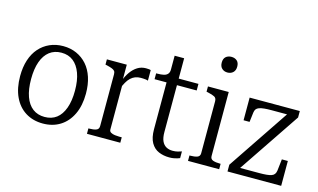

<svg xmlns="http://www.w3.org/2000/svg" viewBox="-89 -998 2097 1268"><g transform="rotate(15 960.0 -364.0)"><path d="M491 -254Q491 -172 462.5 -112.5Q434 -53 383.5 -21.5Q333 10 266 10Q199 10 148 -21.5Q97 -53 69 -112.5Q41 -172 41 -254Q41 -316 57 -365Q73 -414 103 -448Q133 -482 174.5 -500.5Q216 -519 266 -519Q316 -519 357.5 -500.5Q399 -482 429 -448Q459 -414 475 -365Q491 -316 491 -254ZM116 -254Q116 -184 133.5 -135Q151 -86 184.5 -60.5Q218 -35 266 -35Q314 -35 347 -60Q380 -85 398 -134.5Q416 -184 416 -254Q416 -324 398 -373Q380 -422 347 -448Q314 -474 266 -474Q218 -474 184.5 -448Q151 -422 133.5 -373Q116 -324 116 -254Z M864 -515V-443Q857 -446 849 -447Q841 -448 832 -448.5Q823 -449 814 -449Q793 -449 776.5 -442.5Q760 -436 746 -423Q732 -410 720.5 -389.5Q709 -369 697 -340L696 -396Q709 -432 728.5 -459.5Q748 -487 773.5 -503Q799 -519 831 -519Q842 -519 851 -518Q860 -517 864 -515ZM566 0V-37H571Q600 -37 618.5 -43.5Q637 -50 637 -72V-426Q637 -441 630.5 -448.5Q624 -456 610.5 -461Q597 -466 576 -471L566 -473V-509H702V-385L708 -389V-67Q708 -54 719.5 -47.5Q731 -41 747 -39Q763 -37 776 -37H794V0Z M904 -464V-504H911Q938 -504 955.5 -508Q973 -512 982.5 -523Q992 -534 992 -553L1038 -509H1192V-464ZM1057 -144Q1057 -105 1067.5 -82Q1078 -59 1097 -48.5Q1116 -38 1141 -38Q1160 -38 1175.5 -42Q1191 -46 1202 -50V-4Q1195 -1 1183.5 2.5Q1172 6 1159 8Q1146 10 1130 10Q1091 10 1058 -4Q1025 -18 1005.5 -52Q986 -86 986 -144V-494L992 -501V-648H1057Z M1357 -631Q1334 -631 1319 -645Q1304 -659 1304 -685Q1304 -712 1319 -725Q1334 -738 1357 -738Q1380 -738 1395 -725Q1410 -712 1410 -685Q1410 -659 1395 -645Q1380 -631 1357 -631ZM1399 -509V-71Q1399 -50 1418 -43.5Q1437 -37 1466 -37H1470V0H1257V-37H1262Q1291 -37 1309.5 -43.5Q1328 -50 1328 -71V-426Q1328 -448 1313.5 -456Q1299 -464 1267 -471L1257 -473V-509Z M1590 -27 1575 -44H1732Q1761 -44 1781.5 -46Q1802 -48 1815 -52.5Q1828 -57 1835 -66.5Q1842 -76 1844 -91L1853 -170H1894V0H1527V-46L1820 -482L1837 -466H1704Q1675 -466 1654 -464Q1633 -462 1619.5 -457Q1606 -452 1599.5 -443.5Q1593 -435 1591 -420L1583 -354H1542V-509H1885V-465Z"/></g></svg>

Font: Roboto Serif 28pt Condensed Light
Style: Regular
Weight: 300
Width: 3
Designer: Greg Gazdowicz
Foundry: Commercial Type
Version: Version 1.008